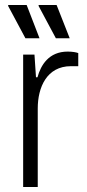

<svg xmlns="http://www.w3.org/2000/svg" viewBox="-20 -743 345 763"><path d="M202 -591H257L205 -723H134L133 -720ZM81 -591H137L86 -723H13L12 -720ZM72 0H130V-312C130 -396 166 -480 262 -480H291V-532C284 -535 268 -538 249 -538C174 -538 142 -484 129 -436H123L117 -526H72Z"/></svg>

Font: Archivo ExtraLight
Style: Regular
Weight: 200
Designer: Hector Gatti
Foundry: Omnibus-Type
Version: Version 2.001